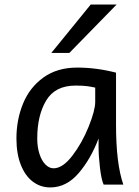

<svg xmlns="http://www.w3.org/2000/svg" viewBox="-20 -801 602 833"><path d="M407.7 -161.1V-200.2Q373.5 -110.4 320.6 -49.1Q267.6 12.2 197.8 12.2Q156.2 12.2 123 -12.5Q89.8 -37.1 70.6 -85.2Q51.3 -133.3 51.3 -200.2Q51.3 -281.7 80.1 -351.8Q108.9 -421.9 168.5 -464.8Q228 -507.8 314.9 -507.8Q397.9 -507.8 483.4 -485.8V-258.8Q483.4 -91.3 515.1 0H429.7Q419.9 -21 413.8 -72.3Q407.7 -123.5 407.7 -161.1ZM307.6 -429.7Q219.2 -429.7 180.4 -365Q141.6 -300.3 141.6 -200.2Q141.6 -163.1 151.1 -133.5Q160.6 -104 177 -87.4Q193.4 -70.8 212.4 -70.8Q252 -70.8 293.9 -125.5Q335.9 -180.2 364.5 -251.2Q393.1 -322.3 393.1 -358.9V-420.9Q376 -424.8 357.9 -427.2Q339.8 -429.7 307.6 -429.7ZM485.8 -781.2 280.8 -571.3H202.6L373.5 -781.2Z"/></svg>

Font: Lesson One
Style: Regular
Weight: 400
Designer: But Ko, Victor Gaultney, Annie Olsen, Julie Remington, Don Collingsworth, Eric Hays, Becca Hirsbrunner
Version: Version 1.100